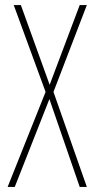

<svg xmlns="http://www.w3.org/2000/svg" viewBox="-20 -734 371 754"><path d="M321 0H293L174 -345L38 0H10L159 -373L34 -714H62L175 -401L293 -714H321L190 -373Z"/></svg>

Font: Noto Sans Lao ExtraCondensed Thin
Style: Regular
Weight: 100
Width: 2
Designer: Monotype Design Team
Foundry: Monotype Imaging Inc.
Version: Version 2.003; ttfautohint (v1.8.4.7-5d5b)